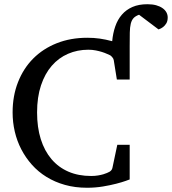

<svg xmlns="http://www.w3.org/2000/svg" viewBox="-20 -864 806 900"><path d="M766.1 -782.2Q766.1 -765.1 759.5 -754.4Q752.9 -743.7 744.6 -737.3Q735.4 -730 723.1 -726.1L631.8 -794.9Q614.7 -788.6 606 -779.1Q597.2 -769.5 593 -752.9Q588.9 -736.3 588.4 -711.2Q587.9 -686 587.9 -647.9V-491.2H527.8L513.2 -582Q512.2 -588.9 506.3 -595.7Q500.5 -602.5 496.1 -605Q490.2 -607.4 480.7 -611.8Q471.2 -616.2 458 -620.4Q444.8 -624.5 428.7 -627.7Q412.6 -630.9 394 -630.9Q342.8 -630.9 298.8 -611.8Q254.9 -592.8 222.7 -555.7Q190.4 -518.6 172.1 -463.6Q153.8 -408.7 153.8 -336.9Q153.8 -267.1 171.1 -211.9Q188.5 -156.7 221.2 -118.2Q253.9 -79.6 300.8 -59.3Q347.7 -39.1 407.2 -39.1Q424.8 -39.1 439.2 -41.5Q453.6 -43.9 464.4 -47.1Q475.1 -50.3 481 -53Q486.8 -55.7 487.8 -56.2Q495.6 -59.1 500.5 -64.5Q505.4 -69.8 506.8 -76.2L529.8 -185.1H587.9V-22.9Q585.9 -22 568.8 -15.9Q551.8 -9.8 524.4 -2.7Q497.1 4.4 461.7 10.3Q426.3 16.1 388.2 16.1Q332 16.1 284.4 2.7Q236.8 -10.7 198 -34.7Q159.2 -58.6 129.6 -91.8Q100.1 -125 79.8 -164.1Q59.6 -203.1 49.3 -247.1Q39.1 -291 39.1 -336.9Q39.1 -414.6 64.5 -479Q89.8 -543.5 135.7 -589.6Q181.6 -635.7 246.1 -661.4Q310.5 -687 389.2 -687Q419.9 -687 447.5 -683.1Q475.1 -679.2 505.9 -670.9Q509.3 -708.5 520.3 -740.2Q531.2 -772 551.3 -795.2Q571.3 -818.4 600.8 -831.3Q630.4 -844.2 670.9 -844.2Q694.3 -844.2 711.9 -839.4Q729.5 -834.5 741.7 -825.9Q753.9 -817.4 760 -806.2Q766.1 -794.9 766.1 -782.2Z"/></svg>

Font: Charis SIL Afr
Style: Regular
Weight: 400
Foundry: SIL International
Version: Version 5.000